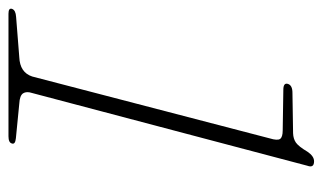

<svg xmlns="http://www.w3.org/2000/svg" viewBox="-178 -587 761 453"><g transform="rotate(90 202.5 -360.5)"><path d="M188 -648.5Q170.5 -648.5 174 -659.5Q177.5 -670 195 -670L290.5 -671.5Q303.5 -672 312.5 -678.2Q321.5 -684.5 334 -705.5Q344.5 -721 356.5 -721Q373 -721 367 -705L195.5 -56Q191 -42.5 196.2 -34.5Q201.5 -26.5 220.5 -25.5L302 -17.5Q317.5 -16 314.5 -8Q312.5 0 297.5 0H8.5Q-6 0 -3 -8.5Q0 -17 16 -18L111 -25.5Q147 -27 156.5 -56L302.5 -616.5Q308 -634.5 303.8 -640.8Q299.5 -647 283.5 -647Z"/></g></svg>

Font: Fraunces 9pt S000 Thin
Style: Italic
Weight: 100
Italic angle: -16°
Version: Version 1.000; ttfautohint (v1.8.3)